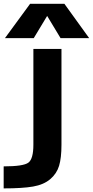

<svg xmlns="http://www.w3.org/2000/svg" viewBox="-42 -784 495 1022"><path d="M-22.5 218.8V101.6Q83 101.6 109.4 81.5Q135.7 61.5 135.7 -13.7V-523.4H285.2V-13.7Q285.2 56.6 272.5 98.6Q259.8 140.6 225.1 169.9Q190.4 199.2 133.8 209Q77.1 218.8 -22.5 218.8ZM209 -699.2 137.7 -581.1H-15.6L118.2 -763.7H300.8L432.6 -581.1H280.3Z"/></svg>

Font: Gen Shin Gothic Bold
Style: Bold
Weight: 700
Designer: [Source Han Sans]
Ryoko NISHIZUKA  (kana & ideographs); Paul D. Hunt (Latin, Greek & Cyrillic); Wenlong ZHANG  (bopomofo
Version: Version 1.002.20150607